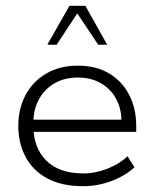

<svg xmlns="http://www.w3.org/2000/svg" viewBox="-20 -631 532 661"><path d="M266 10Q192 10 142.5 -17Q93 -44 68 -91Q43 -138 43 -197Q43 -257 68 -304Q93 -351 139.5 -378Q186 -405 248 -405Q311 -405 356 -378Q401 -351 425 -304Q449 -257 449 -197V-177H77V-219H398Q397 -260 378.5 -293Q360 -326 326.5 -345Q293 -364 248 -364Q201 -364 166.5 -343.5Q132 -323 113.5 -288Q95 -253 95 -210V-197Q95 -123 139 -78.5Q183 -34 267 -34Q309 -34 350.5 -50.5Q392 -67 419 -93L443 -55Q410 -25 363 -7.5Q316 10 266 10ZM143 -477 219 -611H274L349 -477H318L246 -585L175 -477Z"/></svg>

Font: Rokkitt SemiBold Light
Style: Regular
Weight: 300
Version: Version 3.103